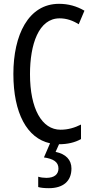

<svg xmlns="http://www.w3.org/2000/svg" viewBox="-20 -745 486 1005"><path d="M354 137C354 92 325 61 271 50L289 10C333 10 372 1 404 -17V-93C372 -77 337 -66 297 -66C199 -66 137 -176 137 -357C137 -512 182 -649 292 -649C329 -649 362 -637 392 -618L422 -689C381 -713 337 -725 289 -725C128 -725 50 -561 50 -358C50 -152 122 -21 242 5L210 79C258 86 286 102 286 137C286 166 266 186 223 186C208 186 193 184 180 180V234C193 238 212 240 236 240C310 240 354 204 354 137Z"/></svg>

Font: Noto Sans Lao Looped ExtraCondensed
Style: Regular
Weight: 400
Width: 2
Designer: Mark Frömberg, Ben Mitchell
Foundry: The Fontpad Ltd
Version: Version 1.002